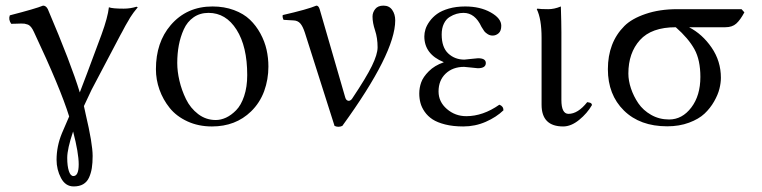

<svg xmlns="http://www.w3.org/2000/svg" viewBox="-20 -442 2724 686"><path d="M241.2 27.8Q220.2 89.8 220.2 122.1Q220.2 151.4 226.1 169.2Q231.9 187 242.2 187Q261.2 187 261.2 145Q261.2 104.5 241.2 27.8ZM182.1 128.9Q182.1 80.6 201.2 34.2L227.1 -25.9Q195.8 -127 101.1 -328.1Q96.2 -338.9 90.8 -345.5Q85.4 -352.1 78.4 -354.5Q71.3 -356.9 67.6 -357.4Q64 -357.9 55.2 -357.9Q51.3 -357.9 40 -357.4Q28.8 -356.9 20 -356.9Q9.3 -372.6 15.1 -387.2Q107.9 -411.1 133.8 -421.9Q144.5 -421.9 150.9 -409.2Q233.9 -214.4 265.1 -111.8Q276.9 -141.1 342.8 -318.8Q365.2 -380.4 369.1 -416Q381.3 -411.1 421.9 -411.1Q445.8 -411.1 467.8 -418L472.2 -416L464.4 -406.2L457.5 -397.5Q454.6 -393.6 450.7 -387.7Q446.8 -381.8 444.8 -378.9L439 -368.7Q435.1 -361.8 433.6 -359.6Q432.1 -357.4 427.7 -349.4Q423.3 -341.3 422.4 -339.4Q421.4 -337.4 416.3 -327.9Q411.1 -318.4 410.2 -316.9L307.1 -121.1Q301.8 -110.8 279.8 -63Q280.8 -58.1 283 -48.6Q285.2 -39.1 286.1 -34.2Q311 71.3 311 115.2Q311 140.1 308.1 158.4Q305.2 176.8 298.1 192.4Q291 208 277.3 216.1Q263.7 224.1 243.2 224.1Q213.9 224.1 198 194.1Q182.1 164.1 182.1 128.9Z M537.1 -194.8Q537.1 -290.5 589.8 -352.1Q647 -418.9 739.3 -418.9Q781.2 -418.9 815.9 -406Q850.6 -393.1 872.8 -371.8Q895 -350.6 910.4 -322.3Q925.8 -293.9 932.4 -264.4Q939 -234.9 939 -204.1Q939 -158.2 923.8 -116.2Q908.2 -74.2 877 -43.9Q821.8 9.8 737.3 9.8Q689 9.8 649.7 -8.3Q610.4 -26.4 586.4 -56.2Q562.5 -85.9 549.8 -121.6Q537.1 -157.2 537.1 -194.8ZM725.1 -396Q694.3 -396 671.6 -380.1Q648.9 -364.3 636.7 -337.2Q624.5 -310.1 618.9 -280.3Q613.3 -250.5 613.3 -216.8Q613.3 -187 621.1 -153.6Q628.9 -120.1 644.5 -87.9Q660.2 -55.7 688 -34.4Q715.8 -13.2 751 -13.2Q769 -13.2 787.6 -21.7Q806.2 -30.3 823.7 -48.1Q841.3 -65.9 852.3 -98.6Q863.3 -131.3 863.3 -173.8Q863.3 -275.9 825.2 -335.9Q787.1 -396 725.1 -396Z M1069.3 -325.2Q1062 -347.7 1053.2 -357.9Q1043.9 -368.7 1028.3 -369.1L993.2 -371.1Q988.3 -380.9 990.2 -388.2Q1079.6 -408.7 1110.4 -421.9Q1118.2 -421.9 1122.1 -409.2L1213.4 -94.2Q1215.8 -85.9 1220.7 -83.3Q1225.6 -80.6 1230.5 -82.8Q1235.4 -85 1238.3 -89.8Q1288.6 -165 1308.8 -206.5Q1329.1 -248 1329.1 -272.9Q1329.1 -306.2 1320.1 -333.3Q1311 -360.4 1311 -382.8Q1311 -397.5 1320.6 -409.7Q1330.1 -421.9 1350.1 -421.9Q1370.6 -421.9 1381.3 -406.5Q1392.1 -391.1 1392.1 -369.1Q1392.1 -252.4 1203.1 7.8Q1189 14.2 1175.3 7.8Z M1546.9 -115.2Q1546.9 -78.1 1576.7 -52.5Q1606.4 -26.9 1646 -26.9Q1705.6 -26.9 1764.2 -67.9Q1778.8 -62.5 1778.8 -47.9Q1753.4 -23.4 1715.6 -6.8Q1677.7 9.8 1635.3 9.8Q1598.6 9.8 1570.6 2.7Q1542.5 -4.4 1525.4 -15.6Q1508.3 -26.9 1497.3 -42.7Q1486.3 -58.6 1482.2 -74.5Q1478 -90.3 1478 -107.9Q1478 -128.4 1484.9 -147.7Q1491.7 -167 1512.2 -187.5Q1532.7 -208 1564.9 -219.2V-220.2Q1496.1 -248.5 1496.1 -312Q1496.1 -324.2 1500.2 -337.6Q1504.4 -351.1 1515.1 -366Q1525.9 -380.9 1541.7 -392.3Q1557.6 -403.8 1583.7 -411.4Q1609.9 -418.9 1642.1 -418.9Q1695.3 -418.9 1733.2 -397.7Q1771 -376.5 1771 -350.1Q1771 -331.5 1761.5 -323.2Q1752 -314.9 1740.2 -314.9Q1730.5 -314.9 1722.4 -320.1Q1714.4 -325.2 1710.4 -330.3Q1706.5 -335.4 1700.2 -346.2Q1677.2 -396 1636.2 -396Q1623.5 -396 1611.3 -392.6Q1599.1 -389.2 1586.4 -381.3Q1573.7 -373.5 1565.9 -357.4Q1558.1 -341.3 1558.1 -318.8Q1558.1 -272.9 1581.5 -251Q1605 -229 1639.2 -229L1662.1 -231.4Q1685.1 -233.9 1688 -233.9Q1715.8 -233.9 1715.8 -216.8Q1715.8 -198.2 1687 -198.2Q1683.1 -198.2 1662.8 -200.7Q1642.6 -203.1 1638.2 -203.1Q1597.7 -203.1 1572.3 -179Q1546.9 -154.8 1546.9 -115.2Z M1915 -307.1Q1915 -374 1897.9 -409.2L1899.9 -411.1Q1911.6 -409.2 1939 -409.2Q1960.4 -409.2 1983.9 -418.9Q1985.8 -357.9 1985.8 -327.1V-85Q1985.8 -35.2 2011.2 -35.2Q2044.9 -35.2 2078.1 -77.1Q2079.6 -76.7 2082.5 -76.2Q2085.4 -75.7 2086.4 -75.4Q2087.4 -75.2 2089.4 -74.5Q2091.3 -73.7 2092 -73Q2092.8 -72.3 2093.8 -70.6Q2094.7 -68.8 2095.2 -66.9Q2078.1 -37.1 2049.3 -13.7Q2020.5 9.8 1992.2 9.8Q1915 9.8 1915 -67.9Z M2571.8 -344.7H2441.9Q2489.3 -320.3 2522.5 -272Q2555.7 -223.6 2555.7 -164.1Q2555.7 -146 2550.5 -125Q2545.4 -104 2531.5 -79.6Q2517.6 -55.2 2497.1 -35.9Q2476.6 -16.6 2441.9 -3.7Q2407.2 9.3 2363.8 9.3Q2266.6 9.3 2209.2 -47.1Q2151.9 -103.5 2151.9 -194.8Q2151.9 -290 2210.9 -349.1Q2237.3 -375.5 2286.9 -392.3Q2336.4 -409.2 2398.9 -409.2H2629.4L2639.6 -397.9Q2625 -370.6 2610.6 -357.7Q2596.2 -344.7 2571.8 -344.7ZM2370.6 -15.1Q2417.5 -15.1 2450 -57.9Q2482.4 -100.6 2482.4 -167Q2482.4 -227.5 2461.2 -266.1Q2439.9 -304.7 2394.5 -344.7Q2307.6 -344.7 2266.4 -298.8Q2225.1 -252.9 2225.1 -179.2Q2225.1 -153.8 2234.4 -126Q2243.7 -98.1 2260.7 -73Q2277.8 -47.9 2306.6 -31.5Q2335.4 -15.1 2370.6 -15.1Z"/></svg>

Font: Linux Libertine Display G
Style: Regular
Weight: 400
Designer: Philipp H. Poll
Foundry: Philipp H. Poll
Version: Version 5.0.9